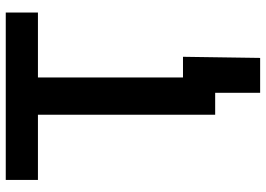

<svg xmlns="http://www.w3.org/2000/svg" viewBox="-148 -620 924 667"><g transform="rotate(-90 313.5 -286.0)"><path d="M22.5 -615.7V-727.5H604V-615.7H378.4V0H249V-615.7ZM325.2 156.2V0H285.2V-111.8H450.2L446.3 156.2Z"/></g></svg>

Font: Inter Display SemiBold
Style: Regular
Weight: 600
Designer: Rasmus Andersson
Foundry: rsms
Version: Version 4.001;git-9221beed3